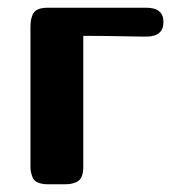

<svg xmlns="http://www.w3.org/2000/svg" viewBox="-20 -478 473 498"><path d="M59 -49V-409Q59 -433 68 -445.5Q77 -458 105 -458H359Q404 -458 404 -421Q404 -383 359 -383H354Q348 -383 296 -384Q244 -385 196 -385V-45Q196 -18 183.5 -9Q171 0 149 0H105Q89 0 78.5 -4.5Q68 -9 64.5 -18Q61 -27 60 -33Q59 -39 59 -49Z"/></svg>

Font: CMU Sans Serif
Style: Bold
Weight: 700
Version: Version 0.7.0